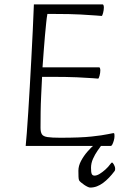

<svg xmlns="http://www.w3.org/2000/svg" viewBox="-20 -659 591 867"><path d="M96 0Q98 -19 101 -58.5Q104 -98 107.5 -151.5Q111 -205 114.5 -267Q118 -329 121.5 -394Q125 -459 128 -522Q131 -585 133 -639H444Q446 -639 447.5 -635Q449 -631 449 -625Q449 -614 445.5 -600.5Q442 -587 439 -587Q438 -587 414 -589Q390 -591 343.5 -593.5Q297 -596 226 -596H194Q191 -580 188.5 -554.5Q186 -529 183 -497.5Q180 -466 177.5 -430Q175 -394 172 -355H428Q430 -355 431.5 -351Q433 -347 433 -341Q433 -330 429.5 -317Q426 -304 423 -304Q421 -304 397.5 -306Q374 -308 327.5 -310Q281 -312 210 -312H170Q168 -270 166 -230Q164 -190 163.5 -153Q163 -116 163 -82Q163 -63 169 -53Q175 -43 194.5 -40Q214 -37 252 -37Q343 -37 393.5 -42.5Q444 -48 466.5 -53Q489 -58 492 -58Q496 -58 496.5 -54Q497 -50 497 -44Q497 -35 494 -24.5Q491 -14 487.5 -7Q484 0 480 0ZM387 188Q383 188 375.5 184.5Q368 181 360 175.5Q352 170 345.5 164.5Q339 159 337 155Q335 150 334.5 139.5Q334 129 334 112Q334 90 346 67.5Q358 45 375 25.5Q392 6 407.5 -7Q423 -20 430 -23Q447 -27 448 -22.5Q449 -18 440.5 -6.5Q432 5 420.5 21.5Q409 38 400 58Q391 78 391 99Q391 120 394.5 127Q398 134 407 134Q417 134 429.5 126.5Q442 119 455.5 107Q469 95 479 81Q481 79 482.5 77Q484 75 486 75Q489 75 494.5 84.5Q500 94 500 104Q500 111 497 114Q485 130 472 143.5Q459 157 445.5 167Q432 177 417.5 182.5Q403 188 387 188Z"/></svg>

Font: Briem Hand Thin
Style: Regular
Weight: 100
Designer: Gunnlaugur SE Briem, Eben Sorkin
Foundry: Sorkin Type Co.
Version: Version 1.003